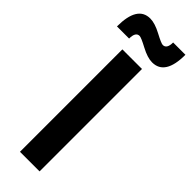

<svg xmlns="http://www.w3.org/2000/svg" viewBox="-309 -914 928 928"><g transform="rotate(45 154.5 -450.5)"><path d="M320 -897Q320 -757 232 -757Q200 -757 155 -781Q110 -805 99 -805Q72 -805 72 -760H-11Q-11 -901 76 -901Q108 -901 153 -877Q198 -853 209 -853Q236 -853 236 -897ZM86 -700H220V0H86Z"/></g></svg>

Font: Montserrat arm Medium
Style: Regular
Weight: 500
Designer: Julieta Ulanovsky
Foundry: Julieta Ulanovsky
Version: Version 6.000;PS 006.000;hotconv 1.0.88;makeotf.lib2.5.64775